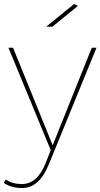

<svg xmlns="http://www.w3.org/2000/svg" viewBox="-33 -759 509 973"><path d="M77.1 173.8Q156.2 173.8 198.2 67.9L224.1 2L9.8 -517.1H33.2L233.9 -22.9L432.1 -517.1H456.1L213.9 75.2Q165 194.3 79.1 193.8Q23.9 193.8 -13.2 168L-3.9 150.9Q30.3 173.8 77.1 173.8ZM361.8 -729 232.9 -624H201.2L342.8 -738.8Z"/></svg>

Font: Montserrat-Hairline
Style: Regular
Weight: 250
Designer: Julieta Ulanovsky
Foundry: Julieta Ulanovsky
Version: Version 1.000;PS 002.000;hotconv 1.0.70;makeotf.lib2.5.58329